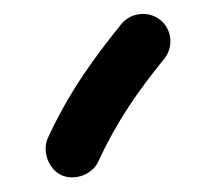

<svg xmlns="http://www.w3.org/2000/svg" viewBox="-20 -782 300 271"><path d="M206.1 -753.9C189.9 -767.1 164.1 -764.6 150.9 -747.6C114.3 -702.1 78.1 -653.8 47.4 -586.9C39.1 -567.9 48.8 -543 66.9 -534.7C85.9 -526.4 110.8 -535.6 119.1 -554.7C146 -612.8 175.3 -653.8 211.9 -699.2C225.1 -715.3 223.1 -740.7 206.1 -753.9Z"/></svg>

Font: Mikhak ExtraBold
Style: Regular
Weight: 800
Designer: Amin Abedi
Version: Version 3.2